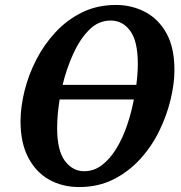

<svg xmlns="http://www.w3.org/2000/svg" viewBox="-20 -745 733 776"><path d="M300 11Q232 11 178.5 -19Q125 -49 94 -108.5Q63 -168 63 -254Q63 -312 79 -377Q95 -442 126.5 -503.5Q158 -565 204.5 -615Q251 -665 312 -695Q373 -725 449 -725Q512 -725 566 -697Q620 -669 652.5 -611Q685 -553 685 -462Q685 -407 669.5 -342.5Q654 -278 623.5 -215.5Q593 -153 546.5 -102Q500 -51 438.5 -20Q377 11 300 11ZM427 -662Q378 -662 340.5 -624.5Q303 -587 276 -527.5Q249 -468 233 -402H531Q537 -448 537 -487Q537 -578 506.5 -620Q476 -662 427 -662ZM320 -53Q360 -53 392.5 -78Q425 -103 450.5 -145Q476 -187 493.5 -238.5Q511 -290 521 -343H221Q211 -281 211 -228Q211 -136 242.5 -94.5Q274 -53 320 -53Z"/></svg>

Font: Noto Serif Condensed
Style: Bold Italic
Weight: 700
Width: 3
Italic angle: -12°
Designer: Monotype Design Team
Foundry: Monotype Imaging Inc.
Version: Version 2.014